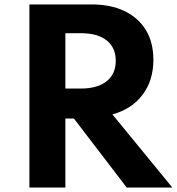

<svg xmlns="http://www.w3.org/2000/svg" viewBox="-20 -845 796 865"><path d="M112.5 0H274.5V-311H313L551 0H756.5L486.5 -329.5Q573.5 -353.5 622.2 -418Q671 -482.5 671 -575.5Q671 -654.5 636.8 -710.2Q602.5 -766 540.2 -795.5Q478 -825 393.5 -825H112.5ZM274.5 -446V-695.5H343.5Q419.5 -695.5 460.5 -663Q501.5 -630.5 501.5 -571Q501.5 -511.5 460.2 -478.8Q419 -446 343.5 -446Z"/></svg>

Font: Spartan
Style: Bold
Weight: 700
Designer: Matt Bailey, Mirko Velimirovic
Foundry: Matt Bailey
Version: Version 1.003; ttfautohint (v1.8.3)